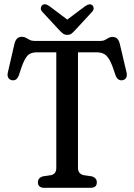

<svg xmlns="http://www.w3.org/2000/svg" viewBox="-20 -895 640 915"><path d="M144.7 -700H459.6Q472 -700 480.7 -704.9Q489.4 -709.8 497.5 -714.4Q505.6 -719.1 515.3 -719.1Q531 -719.1 539.1 -710.4Q547.1 -701.8 551.6 -683.2L582.9 -550.4Q586.7 -535 581.5 -525.1Q576.3 -515.3 564.7 -512.9Q554 -510.7 545.3 -515.9Q536.6 -521.2 530.9 -535.6Q516.4 -581.8 504.1 -605.4Q491.7 -629.1 476.8 -637.4Q461.9 -645.7 439.1 -645.7H351.6V-95.1Q351.6 -81 358 -72.7Q364.3 -64.3 377.4 -60.5L418.8 -54.4Q441.4 -46.7 441.4 -25.9Q441.4 0 411.6 0H190.4Q176.1 0 168.4 -6.8Q160.6 -13.5 160.6 -25.9Q160.6 -46.7 183.2 -54.4L224.6 -60.5Q237.1 -64.3 242.7 -72.7Q248.3 -81 248.3 -95.1V-645.7H156.3Q134.3 -645.7 120.6 -637.5Q106.9 -629.4 95.5 -605.7Q84 -582.1 69.5 -535.6Q64.1 -521.2 55.7 -515.9Q47.2 -510.7 36 -512.9Q24.4 -515.3 19.1 -525.1Q13.8 -535 17.6 -550.4L48.3 -683.8Q52.8 -702.4 61.1 -711Q69.4 -719.7 84.6 -719.7Q95.2 -719.7 103.6 -714.9Q111.9 -710.1 121.4 -705Q130.8 -700 144.7 -700ZM318.3 -788.3 215.8 -865.5Q193.6 -881.3 180.8 -869.7Q175.6 -865.3 174.6 -856.6Q173.5 -847.9 181.8 -838.5L260 -754Q270.7 -742.5 279.3 -735.7Q287.9 -728.8 301.1 -728.8Q313.7 -728.8 322 -735.8Q330.3 -742.8 340.7 -754L418.6 -838.5Q426.9 -847.6 426.2 -856.5Q425.4 -865.3 420.5 -869.7Q407.7 -880.7 385.8 -865.5L282.7 -788.3Z"/></svg>

Font: Fraunces 144pt S100 Black
Style: Regular
Weight: 900
Version: Version 1.000